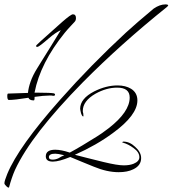

<svg xmlns="http://www.w3.org/2000/svg" viewBox="-29 -735 784 872"><path d="M10 117Q6 117 -1 110Q-9 102 -9 97Q-9 87 4 55Q55 -69 245 -283Q315 -362 389.5 -438Q464 -514 543 -587Q566 -608 597 -635Q628 -662 669 -696Q697 -715 722 -715Q735 -715 735 -710Q735 -709 730 -704Q624 -619 528 -533Q432 -447 347 -361Q231 -243 154 -144Q77 -45 39 37Q24 71 12 116Q11 117 10 117ZM124 -279Q105 -279 100 -291Q69 -286 46.5 -283.5Q24 -281 11 -281Q4 -281 4 -300Q4 -310 8 -310Q28 -310 98 -313Q100 -336 110 -364.5Q120 -393 140 -425Q141 -427 157 -452.5Q173 -478 204 -528L242 -590Q244 -592 245 -594.5Q246 -597 247 -598Q223 -587 194 -562Q148 -522 141 -522Q135 -522 135 -525Q135 -530 141 -534Q153 -546 181.5 -571Q210 -596 253 -635Q293 -670 302 -670Q316 -670 316 -653Q316 -642 310 -636Q303 -628 291 -615.5Q279 -603 265 -586Q154 -449 128 -315V-314H149Q200 -314 216 -311Q221 -309 221 -306Q221 -300 215 -300Q214 -300 211.5 -300Q209 -300 205 -301H194Q169 -301 128 -295V-288Q128 -279 124 -279ZM510 47Q457 47 397 22Q370 11 343 0Q316 -11 290 -22Q239 -1 211 -1Q179 -1 179 -25Q179 -55 222 -55Q249 -55 288 -42Q314 -56 345 -74.5Q376 -93 411 -115Q421 -121 434.5 -130.5Q448 -140 465 -153Q560 -227 560 -292Q560 -337 503 -337Q454 -337 404 -309Q347 -276 347 -231Q347 -225 349 -221Q349 -217 349.5 -214.5Q350 -212 350 -210Q350 -206 349 -206Q344 -206 339 -221Q338 -227 336.5 -232Q335 -237 335 -241Q335 -287 399 -320Q453 -347 505 -347Q541 -347 566 -332Q595 -314 595 -279Q595 -212 484 -131Q410 -76 311 -32Q333 -26 365.5 -18Q398 -10 442 1Q504 16 533 16Q559 16 577 9Q604 -2 604 -21Q604 -44 577 -63Q554 -80 530 -87Q526 -88 526 -89Q526 -90 531 -92Q560 -92 585 -68Q612 -44 612 -17Q612 17 576 34Q550 47 510 47ZM210 -10Q224 -10 238 -17Q248 -24 263 -30Q247 -34 237 -35.5Q227 -37 222 -37Q193 -37 193 -21Q193 -10 210 -10Z"/></svg>

Font: Ruthie
Style: Regular
Weight: 400
Designer: Robert E. Leuschke
Foundry: Robert E. Leuschke
Version: Version 1.012